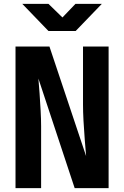

<svg xmlns="http://www.w3.org/2000/svg" viewBox="-20 -970 640 990"><path d="M60 0V-730H235L424 -165Q421 -202 417 -250.5Q413 -299 410.5 -347.5Q408 -396 408 -430V-730H540V0H365L178 -565Q181 -533 184 -489Q187 -445 189.5 -400Q192 -355 192 -320V0ZM230 -810 95 -950H230L302 -880L369 -950H505L370 -810Z"/></svg>

Font: NKDuy Mono ExtraBold
Style: Regular
Weight: 800
Monospace: yes
Designer: NKDuy
Foundry: NKDuy
Version: Version 2.251; ttfautohint (v1.8.4.7-5d5b)